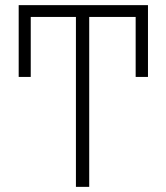

<svg xmlns="http://www.w3.org/2000/svg" viewBox="-20 -727 647 747"><path d="M507.8 -427.7V-661.1H327.1V0H275.4V-661.1H99.6V-427.7H52.7V-707H555.7V-427.7Z"/></svg>

Font: Pretendard JP ExtraLight
Style: Regular
Weight: 200
Designer: Base glyphs from Inter by Rasmus Andersson; Hangeul glyphs from Noto Sans CJK(Source Han Sans) by Jang Soo-young and Kan
Foundry: Kil Hyung-jin
Version: Version 1.309